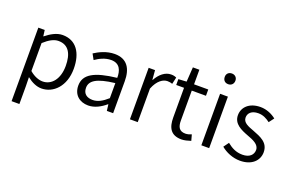

<svg xmlns="http://www.w3.org/2000/svg" viewBox="-117 -1215 2872 1892"><g transform="rotate(20 1319.0 -268.5)"><path d="M94 231H176V45L174 -50C224 -10 276 13 326 13C450 13 561 -94 561 -278C561 -445 487 -554 346 -554C282 -554 222 -517 172 -477H169L161 -540H94ZM314 -56C277 -56 227 -71 176 -115V-408C231 -458 280 -485 327 -485C435 -485 477 -401 477 -277C477 -141 408 -56 314 -56Z M816 13C884 13 946 -22 998 -66H1001L1009 0H1075V-335C1075 -465 1023 -554 892 -554C805 -554 729 -514 683 -484L715 -426C756 -455 814 -486 879 -486C972 -486 995 -414 994 -341C762 -315 659 -257 659 -139C659 -41 727 13 816 13ZM838 -53C783 -53 738 -79 738 -144C738 -218 803 -264 994 -286V-128C939 -79 892 -53 838 -53Z M1251 0H1333V-352C1370 -446 1426 -480 1471 -480C1493 -480 1505 -477 1523 -471L1539 -542C1521 -551 1505 -554 1482 -554C1421 -554 1366 -509 1329 -441H1326L1318 -540H1251Z M1795 13C1825 13 1861 3 1892 -7L1875 -69C1857 -61 1832 -54 1812 -54C1747 -54 1727 -94 1727 -160V-474H1876V-540H1727V-693H1659L1649 -540L1564 -535V-474H1646V-163C1646 -57 1682 13 1795 13Z M2000 0H2082V-540H2000ZM2042 -656C2074 -656 2098 -678 2098 -713C2098 -746 2074 -768 2042 -768C2008 -768 1986 -746 1986 -713C1986 -678 2008 -656 2042 -656Z M2408 13C2533 13 2601 -59 2601 -145C2601 -248 2514 -279 2434 -310C2372 -333 2316 -353 2316 -407C2316 -451 2349 -489 2421 -489C2471 -489 2509 -468 2545 -441L2585 -494C2544 -527 2485 -554 2421 -554C2304 -554 2237 -487 2237 -403C2237 -311 2321 -276 2397 -247C2457 -225 2523 -199 2523 -141C2523 -91 2486 -51 2411 -51C2343 -51 2295 -78 2248 -116L2208 -61C2258 -19 2331 13 2408 13Z"/></g></svg>

Font: Noto Sans HK DemiLight
Style: Regular
Weight: 350
Designer: Ryoko NISHIZUKA 西塚涼子 (kana, bopomofo & ideographs); Paul D. Hunt (Latin, Greek & Cyrillic); Sandoll Communications 산돌커뮤니
Foundry: Adobe
Version: Version 2.004;hotconv 1.0.118;makeotfexe 2.5.65603